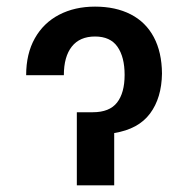

<svg xmlns="http://www.w3.org/2000/svg" viewBox="-20 -557 565 577"><path d="M265.6 -537.1Q327.6 -537.1 372.8 -513.9Q418 -490.7 442.1 -445.6Q466.3 -400.4 466.8 -335.9Q465.8 -262.7 430.9 -215.8Q396 -168.9 323.2 -157.2V0H210.9V-219.7H258.8Q309.1 -219.7 331.8 -248.8Q354.5 -277.8 354.5 -332Q354.5 -385.7 333 -416.5Q311.5 -447.3 265.6 -447.3Q219.7 -447.3 195.8 -417Q171.9 -386.7 171.9 -331.1H58.6Q58.6 -395.5 84.7 -441.9Q110.8 -488.3 157.7 -512.7Q204.6 -537.1 265.6 -537.1Z"/></svg>

Font: Pretendard JP Medium
Style: Regular
Weight: 500
Designer: Base glyphs from Inter by Rasmus Andersson; Hangeul glyphs from Noto Sans CJK(Source Han Sans) by Jang Soo-young and Kan
Foundry: Kil Hyung-jin
Version: Version 1.309